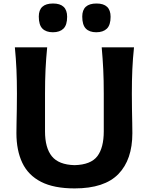

<svg xmlns="http://www.w3.org/2000/svg" viewBox="-20 -1051 840 1085"><path d="M401.9 13.7Q284.7 13.7 212.2 -23.4Q139.6 -60.5 106.2 -130.6Q72.8 -200.7 72.8 -298.8Q72.8 -320.3 73.5 -356.2Q74.2 -392.1 75 -435.3Q75.7 -478.5 75.7 -522Q75.7 -597.2 73 -658Q70.3 -718.8 64 -783.7H246.6Q240.2 -718.8 237.3 -658Q234.4 -597.2 234.4 -522V-308.6Q234.4 -215.8 272.9 -168Q311.5 -120.1 401.4 -117.7Q493.2 -120.1 529.8 -168Q566.4 -215.8 566.4 -309.1V-522Q566.4 -597.2 563.5 -658Q560.5 -718.8 554.7 -783.7H737.3Q730.5 -718.8 727.8 -658Q725.1 -597.2 725.1 -522Q725.1 -478.5 725.8 -434.8Q726.6 -391.1 727.3 -355.2Q728 -319.3 728 -298.3Q728 -148.9 649.2 -67.6Q570.3 13.7 401.9 13.7ZM523.9 -868.7Q485.4 -868.7 465.1 -889.4Q444.8 -910.2 444.8 -957.5Q444.8 -1031.2 525.4 -1031.2Q605 -1031.2 605 -956.1Q605 -909.7 584 -889.2Q563 -868.7 523.9 -868.7ZM278.8 -868.7Q240.2 -868.7 219.7 -889.4Q199.2 -910.2 199.2 -957.5Q199.2 -1031.2 279.8 -1031.2Q359.4 -1031.2 359.4 -956.1Q359.4 -909.7 338.6 -889.2Q317.9 -868.7 278.8 -868.7Z"/></svg>

Font: Pinar DS4-SemiBold
Style: Regular
Weight: 600
Designer: Amin Abedi
Version: Version 2.000